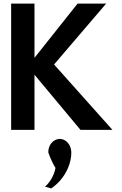

<svg xmlns="http://www.w3.org/2000/svg" viewBox="-20 -723 679 1069"><path d="M377 126C377 87 352 56 321 51C316 50 311 50 306 51C274 55 248 86 249 126C261 160 276 192 289 212C280 263 247 304 230 316C242 320 254 323 265 326C331 282 377 203 377 126ZM606 0 281 -364 571 -703H412L172 -401V-703H42V0H172V-307L428 0Z"/></svg>

Font: Bluebird
Style: Nrw
Weight: 400
Designer: Jasper
Foundry: Cannot Into Space Fonts
Version: Version 0.98